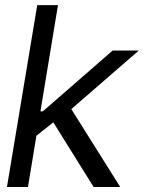

<svg xmlns="http://www.w3.org/2000/svg" viewBox="-20 -748 575 768"><path d="M118.2 -199.2 133.8 -302.7H151.4L430.7 -545.9H535.2L238.3 -288.1H230.5ZM7.8 0 128.9 -727.5H211.9L91.8 0ZM354.5 0 186.5 -269.5 254.9 -328.1 460.9 0Z"/></svg>

Font: Inter Tight
Style: Italic
Weight: 400
Italic angle: -9.39999°
Designer: Rasmus Andersson
Foundry: rsms
Version: Version 3.002